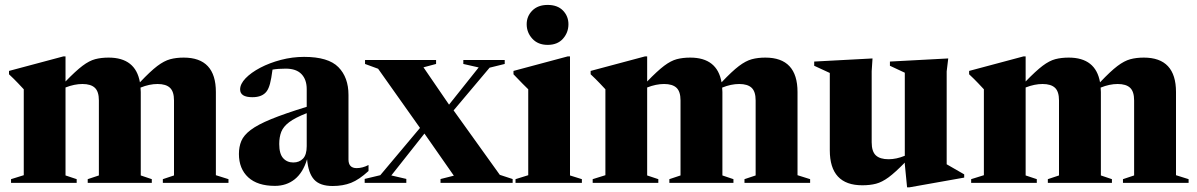

<svg xmlns="http://www.w3.org/2000/svg" viewBox="-20 -762 4988 800"><path d="M566.5 -378.5V-31L612.5 -15.5V0H345.5V-15.5L392 -31V-343.5Q392 -380.5 375.2 -396.2Q358.5 -412 323.5 -412Q290 -412 253 -397.5V-31L299.5 -15.5V0H26V-15.5L79 -32V-390Q70.5 -399 55 -415.5Q39.5 -432 17.5 -452.5V-466.5L244 -527H253V-422.5Q295.5 -466.5 323.8 -487.8Q352 -509 376.8 -515.5Q401.5 -522 432.5 -522Q545 -522 563 -419Q606.5 -465 635.2 -486.8Q664 -508.5 689 -515.2Q714 -522 745.5 -522Q879.5 -522 879.5 -378.5V-32L932 -15.5V0H658.5V-15.5L705 -31V-343.5Q705 -380.5 688.2 -396.2Q671.5 -412 636.5 -412Q602.5 -412 565.5 -397Q566.5 -388 566.5 -378.5Z M1515.5 -49.5Q1476.5 -13.5 1442.8 -0.2Q1409 13 1366 13Q1313 13 1288.8 -13.8Q1264.5 -40.5 1259.5 -98.5Q1242.5 -42.5 1208 -15Q1173.5 12.5 1125.5 12.5Q1053 12.5 1014.2 -23.2Q975.5 -59 975.5 -120.5Q975.5 -150.5 985.5 -174.5Q995.5 -198.5 1024.5 -220.5Q1053.5 -242.5 1109.5 -265.5Q1165.5 -288.5 1258 -317V-390.5Q1258 -430.5 1236.2 -453.2Q1214.5 -476 1170.5 -476Q1138.5 -476 1115.5 -472Q1110.5 -433.5 1105 -413.2Q1099.5 -393 1091.5 -382Q1073.5 -357 1031.5 -357Q980.5 -357 980.5 -389.5Q980.5 -412 1003.2 -435.8Q1026 -459.5 1064.5 -479.8Q1103 -500 1150.5 -512.5Q1198 -525 1247 -525Q1348 -525 1390 -482.2Q1432 -439.5 1432 -366.5V-97.5Q1432 -61.5 1466 -61.5Q1490.5 -61.5 1515.5 -74.5ZM1143.5 -162Q1143.5 -121 1159.8 -103Q1176 -85 1202 -85Q1227 -85 1242.5 -101Q1258 -117 1258 -153V-290.5Q1209.5 -271.5 1185 -253Q1160.5 -234.5 1152 -212.8Q1143.5 -191 1143.5 -162Z M2062.5 -33.5 2116 -16V0H1815.5V-16L1871 -30L1748.5 -205.5L1610.5 -31L1673 -16.5V0H1499.5V-16.5L1564.5 -32L1730 -229L1555.5 -475.5L1501 -495.5V-512H1797V-495.5L1744.5 -481.5L1851 -326L1974.5 -481L1910.5 -495.5V-512H2083V-495.5L2020 -480L1870 -302Z M2262 -575Q2221.5 -575 2198 -600.8Q2174.5 -626.5 2174.5 -661Q2174.5 -694.5 2198 -718Q2221.5 -741.5 2262 -741.5Q2303 -741.5 2325.8 -718Q2348.5 -694.5 2348.5 -661Q2348.5 -626.5 2325.8 -600.8Q2303 -575 2262 -575ZM2355 -527V-31L2404.5 -15.5V0H2128V-15.5L2181 -32V-390Q2172.5 -398.5 2157.2 -413.5Q2142 -428.5 2119.5 -452.5V-466.5L2345.5 -527Z M2990 -378.5V-31L3036 -15.5V0H2769V-15.5L2815.5 -31V-343.5Q2815.5 -380.5 2798.8 -396.2Q2782 -412 2747 -412Q2713.5 -412 2676.5 -397.5V-31L2723 -15.5V0H2449.5V-15.5L2502.5 -32V-390Q2494 -399 2478.5 -415.5Q2463 -432 2441 -452.5V-466.5L2667.5 -527H2676.5V-422.5Q2719 -466.5 2747.2 -487.8Q2775.5 -509 2800.2 -515.5Q2825 -522 2856 -522Q2968.5 -522 2986.5 -419Q3030 -465 3058.8 -486.8Q3087.5 -508.5 3112.5 -515.2Q3137.5 -522 3169 -522Q3303 -522 3303 -378.5V-32L3355.5 -15.5V0H3082V-15.5L3128.5 -31V-343.5Q3128.5 -380.5 3111.8 -396.2Q3095 -412 3060 -412Q3026 -412 2989 -397Q2990 -388 2990 -378.5Z M3612 -169Q3612 -131 3629.2 -114.8Q3646.5 -98.5 3682.5 -98.5Q3715 -98.5 3750 -113V-459L3688 -488V-505.5L3931 -518.5L3924.5 -464.5V-77.5Q3933.5 -72 3957.5 -58.5Q3981.5 -45 3997.5 -35.5V-22L3769.5 18.5H3759.5L3750 -78V-84.5Q3710 -43.5 3682.5 -23.2Q3655 -3 3630 3.5Q3605 10 3573 10Q3437.5 10 3437.5 -136V-458L3372.5 -488V-505.5L3615.5 -518.5L3612 -465.5Z M4567 -378.5V-31L4613 -15.5V0H4346V-15.5L4392.5 -31V-343.5Q4392.5 -380.5 4375.8 -396.2Q4359 -412 4324 -412Q4290.5 -412 4253.5 -397.5V-31L4300 -15.5V0H4026.5V-15.5L4079.5 -32V-390Q4071 -399 4055.5 -415.5Q4040 -432 4018 -452.5V-466.5L4244.5 -527H4253.5V-422.5Q4296 -466.5 4324.2 -487.8Q4352.5 -509 4377.2 -515.5Q4402 -522 4433 -522Q4545.5 -522 4563.5 -419Q4607 -465 4635.8 -486.8Q4664.5 -508.5 4689.5 -515.2Q4714.5 -522 4746 -522Q4880 -522 4880 -378.5V-32L4932.5 -15.5V0H4659V-15.5L4705.5 -31V-343.5Q4705.5 -380.5 4688.8 -396.2Q4672 -412 4637 -412Q4603 -412 4566 -397Q4567 -388 4567 -378.5Z"/></svg>

Font: Newsreader 72pt
Style: Bold
Weight: 700
Designer: Hugues Gentile
Foundry: Production Type
Version: Version 1.003; ttfautohint (v1.8.3)